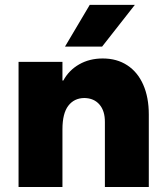

<svg xmlns="http://www.w3.org/2000/svg" viewBox="-20 -753 674 773"><path d="M54.7 -503.9H231.4V-428.7H234.9Q257.3 -470.2 298.8 -493.9Q340.3 -517.6 393.6 -517.6Q450.7 -517.6 492.4 -490.2Q534.2 -462.9 556.6 -412.1Q579.1 -361.3 579.1 -292V0H402.3V-260.7Q402.8 -306.2 380.6 -332Q358.4 -357.9 319.3 -358.4Q278.3 -357.9 254.9 -327.1Q231.4 -296.4 231.4 -232.4V0H54.7ZM241.7 -565.4 341.3 -733.4H522.9L391.1 -565.4Z"/></svg>

Font: Wanted Sans Black
Style: Regular
Weight: 900
Designer: Original Design by Kil Hyung-jin and Kang Hanbin, Wanted Lab, Inc; Hangeul from Source Han Sans by Jang Soo-young and Ka
Foundry: Wanted Lab, Inc.
Version: Version 1.003